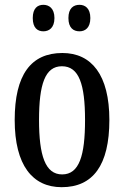

<svg xmlns="http://www.w3.org/2000/svg" viewBox="-20 -767 515 797"><path d="M310 -637C333 -637 355 -651 355 -692C355 -733 333 -747 310 -747C285 -747 264 -733 264 -692C264 -651 285 -637 310 -637ZM160 -637C183 -637 206 -651 206 -692C206 -733 183 -747 160 -747C136 -747 116 -733 116 -692C116 -651 136 -637 160 -637ZM236 10C366 10 434 -81 434 -269C434 -456 360 -547 239 -547C108 -547 41 -456 41 -269C41 -81 115 10 236 10ZM238 -43C168 -43 142 -121 142 -269C142 -417 167 -492 237 -492C308 -492 333 -417 333 -269C333 -121 309 -43 238 -43Z"/></svg>

Font: Noto Serif Khmer ExtraCondensed Medium
Style: Regular
Weight: 500
Width: 2
Designer: Danh Hong and the Monotype Design Team
Foundry: Monotype Imaging Inc.
Version: Version 2.004